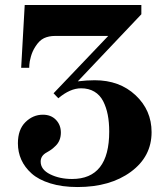

<svg xmlns="http://www.w3.org/2000/svg" viewBox="-20 -732 674 770"><path d="M546.9 -711.9V-674.8L292 -405.8Q328.1 -410.2 359.9 -410.2Q459.5 -410.2 523.7 -350.1Q587.9 -290 587.9 -202.1Q587.9 -104 504.9 -43Q421.9 18.1 291 18.1Q229 18.1 181.9 3.4Q134.8 -11.2 106.9 -36.1Q79.1 -61 65.4 -91.6Q51.8 -122.1 51.8 -157.2Q51.8 -212.4 82 -242.2Q112.3 -272 151.9 -272Q184.6 -272 204.3 -251.5Q224.1 -231 224.1 -200.2Q224.1 -184.1 218.8 -170.7Q213.4 -157.2 203.4 -147.5Q193.4 -137.7 186.3 -132.6Q179.2 -127.4 168 -121.1Q143.1 -107.9 143.1 -84Q143.1 -51.8 181.2 -33Q219.2 -14.2 269 -14.2Q418 -14.2 418 -204.1Q418 -241.7 412.1 -271.7Q406.2 -301.8 393.6 -326.4Q380.9 -351.1 358.4 -364.5Q335.9 -377.9 305.2 -377.9Q261.2 -377.9 213.9 -337.9L194.8 -357.9L414.1 -587.9H201.2Q175.8 -587.9 156.5 -578.9Q137.2 -569.8 121.1 -543.9Q109.9 -526.4 104 -505.4Q98.1 -484.4 97.7 -472.2L97.2 -460H64.9L79.1 -711.9Z"/></svg>

Font: Flanker Steampunk
Style: Bold
Weight: 700
Designer: Alexey Kryukov, Leonardo Di Lena
Foundry: Alexey Kryukov, Leonardo Di Lena
Version: 1.210